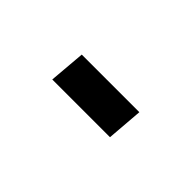

<svg xmlns="http://www.w3.org/2000/svg" viewBox="19 -329 549 549"><g transform="rotate(45 293.0 -55.0)"><path d="M171.9 0 181.2 -109.9H414.1L405.3 0Z"/></g></svg>

Font: CaskaydiaMono NF
Style: Bold
Weight: 700
Designer: Aaron Bell
Foundry: Saja Typeworks
Version: Version 2111.001; ttfautohint (v1.8.4);Nerd Fonts 3.1.1